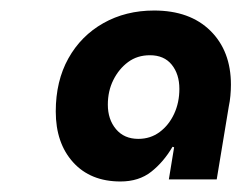

<svg xmlns="http://www.w3.org/2000/svg" viewBox="-20 -733 459 365"><path d="M209 -388Q152 -388 119 -424.5Q86 -461 86 -521Q86 -579 110 -622Q134 -665 176.5 -689Q219 -713 273 -713Q341 -713 380 -674.5Q419 -636 419 -572Q419 -562 418 -551Q417 -540 415 -531L392 -392H301L311 -453L308 -454Q291 -425 267.5 -406.5Q244 -388 209 -388ZM243 -469Q266 -469 283.5 -482Q301 -495 311 -516.5Q321 -538 321 -564Q321 -592 306.5 -610Q292 -628 265 -628Q241 -628 223.5 -615Q206 -602 195.5 -581Q185 -560 185 -534Q185 -506 200.5 -487.5Q216 -469 243 -469Z"/></svg>

Font: MuseoModerno
Style: Bold Italic
Weight: 700
Italic angle: -9°
Designer: Pablo Cosgaya, Héctor Gatti, Marcela Romero, and the Authors of The MuseoModerno Project.
Foundry: Omnibus-Type Team
Version: Version 1.003